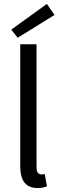

<svg xmlns="http://www.w3.org/2000/svg" viewBox="-20 -935 295 967"><path d="M169.1 12Q138.2 12 118.9 -0.9Q99.6 -13.9 90.8 -38.3Q81.9 -62.7 81.9 -97.4V-712.2H164V-91.4Q164 -71.7 171.3 -64.1Q178.5 -56.5 188.5 -56.5Q192.1 -56.5 195.6 -57Q199.1 -57.5 205.1 -58.5L216.6 2.9Q208.2 7.2 196.3 9.6Q184.5 12 169.1 12ZM69 -744.8 36.8 -785.8 216.1 -915.3 254.5 -859.7Z"/></svg>

Font: Source Sans 3 Variable
Style: Regular
Weight: 200
Designer: Paul D. Hunt
Foundry: Adobe Systems Incorporated
Version: Version 3.026